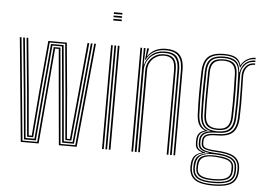

<svg xmlns="http://www.w3.org/2000/svg" viewBox="-60 -871 1512 1105"><g transform="rotate(5 696.0 -318.0)"><path d="M85 0 27 -600H36.8L93.8 -8.2H179.2L203.5 -291.5L226.2 -560H265L288.8 -292.2L313.8 -8.2H399L457 -600H466.8L407.8 0H305L279 -290.2L256.2 -552H235L213 -292.5L188 0ZM102 -16.2 77 -289.2 46.5 -600H56.2L86.2 -294L110.5 -24.8H161.8L184.8 -297.8L209.2 -576.2H282L307 -301L331.2 -24.8H382.2L408.8 -295.8L437.5 -600H447.2L418.2 -293L390.5 -16.2H322.5L297.8 -297.5L273.2 -568H218L194.2 -294.5L170.5 -16.2ZM118.5 -32.8 95.2 -298.2 66 -600H75.8L104.5 -302.8L127.2 -41H144.8L166 -302.8L192.2 -592.2H299.2L325.5 -310.5L348 -41H365.2L391 -310.2L418 -600H428L400 -302.5L374 -32.8H339.5L316.2 -306.5L290.5 -584.2H201L175.5 -301.5L153.5 -32.8Z M554.2 -780.5V-790H603V-780.5ZM554.2 -742.5V-752H603V-742.5ZM554.2 -761.5V-771H603V-761.5ZM593.2 0V-600H603V0ZM554.2 0V-600H564V0ZM573.8 0V-600H583.5V0Z M967 0V-490Q967 -514.2 962.6 -534Q958.2 -553.8 947.6 -568.2Q937 -582.8 918.1 -590.5Q899.2 -598.2 870 -598.2Q829.2 -598.2 801 -580.1Q772.8 -562 758.5 -531.8H756L762.8 -600H772.5V-593L765.8 -556H768Q786.5 -582.8 812.9 -594.6Q839.2 -606.5 871.8 -606.5Q896.8 -606.5 914.9 -600.9Q933 -595.2 944.9 -585.1Q956.8 -575 963.8 -560.6Q970.8 -546.2 973.6 -528.6Q976.5 -511 976.5 -490.5V0ZM724 0V-600H733.8V0ZM763 0V-476.5Q763 -500.5 775.1 -522.8Q787.2 -545 810 -559.6Q832.8 -574.2 864.8 -574.2Q886.2 -574.2 900.5 -568.1Q914.8 -562 922.9 -550.8Q931 -539.5 934.2 -523.9Q937.5 -508.2 937.5 -489V0H927.8V-489Q927.8 -512.8 922.4 -530Q917 -547.2 903.1 -556.6Q889.2 -566 863.8 -566Q837.2 -566 816.8 -553.5Q796.2 -541 784.6 -520.6Q773 -500.2 773 -476.8L772.8 0ZM743.5 0V-600H753.2L751 -505.2H753.2Q763.8 -543.5 793.2 -567Q822.8 -590.5 867.8 -590.2Q919.8 -590.2 938.4 -563.9Q957 -537.5 957 -489.8V0H947.2V-489.5Q947.2 -534.2 930 -558.2Q912.8 -582.2 866.2 -582.2Q830.8 -582.2 805.6 -566.8Q780.5 -551.2 767.1 -526.9Q753.8 -502.5 753.8 -476.5V0Z M1208.8 154.2Q1139.5 154.2 1106.8 133.9Q1074 113.5 1070.5 67.8Q1070.2 62.2 1070.2 57.2Q1070.2 52.2 1070.5 45.2Q1072 12.8 1086 -4.6Q1100 -22 1129 -29.2V-31.5Q1109 -37.8 1099.6 -48.6Q1090.2 -59.5 1089.8 -79Q1089.5 -84.2 1089.5 -88.9Q1089.5 -93.5 1089.8 -98.5Q1090 -121.5 1100.6 -136.1Q1111.2 -150.8 1133.5 -156.2V-158.5Q1112.2 -166 1100 -187.5Q1087.8 -209 1085.8 -245.5Q1084.5 -275.8 1083.8 -305.5Q1083 -335.2 1083.1 -365.6Q1083.2 -396 1083.9 -428.1Q1084.5 -460.2 1085.5 -495Q1087.5 -554.5 1115.9 -580.4Q1144.2 -606.2 1207 -606.2Q1251.2 -606.2 1274 -593.2Q1296.8 -580.2 1304.8 -551.2H1307.2Q1314.2 -565.5 1327.2 -576.5Q1340.2 -587.5 1356.6 -593.8Q1373 -600 1389.5 -600V-591.5Q1358.2 -591.8 1336 -575.4Q1313.8 -559 1306.5 -536.8H1303.8Q1296.5 -569.5 1274.1 -584Q1251.8 -598.5 1207 -598.5Q1149.2 -598.5 1123 -574.6Q1096.8 -550.8 1095.2 -495.2Q1093.8 -448.5 1093.1 -407.1Q1092.5 -365.8 1093 -326.4Q1093.5 -287 1095.2 -245.8Q1097.2 -207.2 1111.2 -185.8Q1125.2 -164.2 1150.5 -158V-155.8Q1122.2 -150 1110.4 -136.5Q1098.5 -123 1098.2 -98.5Q1098 -93.2 1098 -88.9Q1098 -84.5 1098.2 -78.8Q1098.8 -59.2 1110.1 -48.4Q1121.5 -37.5 1148.2 -31.5V-28.8Q1111.8 -24 1096.4 -6.5Q1081 11 1079.5 45.2Q1079 52.5 1078.9 56.9Q1078.8 61.2 1079.2 67.8Q1082.5 109.5 1112.5 128Q1142.5 146.5 1208.8 146.5Q1278 146.5 1308.5 126.9Q1339 107.2 1341 62Q1341.5 55.2 1341.4 49.6Q1341.2 44 1340.8 36.8Q1338 -1.5 1307.5 -19.6Q1277 -37.8 1209.8 -40.2Q1179 -41.8 1160.1 -46Q1141.2 -50.2 1132.6 -58.2Q1124 -66.2 1123.5 -78.8Q1123.2 -84 1123.2 -89Q1123.2 -94 1123.2 -98.5Q1124 -123.2 1143.4 -133.4Q1162.8 -143.5 1207 -143.5Q1265.5 -143.5 1290.9 -168.1Q1316.2 -192.8 1318.2 -246.8Q1320 -288.5 1320.1 -324.2Q1320.2 -360 1319.5 -399Q1318.8 -438 1317.8 -489Q1317.2 -523 1336.4 -545.4Q1355.5 -567.8 1389.5 -567.5V-559.5Q1357 -559.5 1341.5 -537.8Q1326 -516 1326.8 -484.8Q1327.8 -438.5 1328.6 -400.2Q1329.5 -362 1329.5 -325.2Q1329.5 -288.5 1327.8 -246Q1325.2 -187.2 1297.5 -161.4Q1269.8 -135.5 1207 -135.5Q1182 -135.5 1165.5 -132.4Q1149 -129.2 1140.6 -121.2Q1132.2 -113.2 1131.8 -98.2Q1131.8 -94.2 1131.8 -89.5Q1131.8 -84.8 1132 -80Q1132.5 -69 1140.9 -62.4Q1149.2 -55.8 1166.5 -52.6Q1183.8 -49.5 1210 -48.2Q1281.8 -45.2 1313.9 -25.5Q1346 -5.8 1349.5 37Q1350 44 1350.1 49.9Q1350.2 55.8 1349.8 62Q1347.8 111 1315 132.6Q1282.2 154.2 1208.8 154.2ZM1208.8 131.5Q1248 131.5 1273.4 124.5Q1298.8 117.5 1311.1 102.4Q1323.5 87.2 1323.8 62.8Q1324 55.5 1324 49.9Q1324 44.2 1323.5 36.8Q1322.8 17 1310.9 3.8Q1299 -9.5 1274.2 -16.8Q1249.5 -24 1210 -25.8Q1151 -28.5 1124.9 -11.6Q1098.8 5.2 1096.5 45.5Q1096 52.2 1095.9 57Q1095.8 61.8 1096.2 68.2Q1098.2 102.2 1124.9 116.9Q1151.5 131.5 1208.8 131.5ZM1208.8 124Q1153.8 124 1130.1 110.6Q1106.5 97.2 1104.8 67.8Q1104.5 62.2 1104.6 57.5Q1104.8 52.8 1105 45.2Q1106.2 5.5 1132.2 -8Q1158.2 -21.5 1209.8 -19Q1246.5 -17.5 1269.2 -11Q1292 -4.5 1302.9 7.2Q1313.8 19 1315 36.8Q1315.8 45 1315.6 50.5Q1315.5 56 1315.2 62.2Q1313.8 95.2 1289 109.6Q1264.2 124 1208.8 124ZM1208.8 116.2Q1242.8 116.2 1263.9 110.8Q1285 105.2 1295.2 93.2Q1305.5 81.2 1306.2 62Q1306.5 55.8 1306.5 49.8Q1306.5 43.8 1306.2 36.8Q1305.5 21.5 1295.9 11.6Q1286.2 1.8 1265.1 -3.9Q1244 -9.5 1208.5 -11.8Q1159.5 -15 1137.1 -0.9Q1114.8 13.2 1113.8 45.2Q1113.5 52 1113.5 57.1Q1113.5 62.2 1113.5 67.8Q1114.2 92.2 1136.4 104.2Q1158.5 116.2 1208.8 116.2ZM1208.8 139.2Q1146.8 139.2 1118.1 122.6Q1089.5 106 1087.5 67.8Q1087.2 61.8 1087.2 57.1Q1087.2 52.5 1087.5 45.2Q1088.5 9.8 1108 -7.4Q1127.5 -24.5 1169.8 -29V-31.2Q1136.8 -35.5 1121.9 -46.5Q1107 -57.5 1106.2 -78.8Q1106.2 -84.5 1106.2 -89Q1106.2 -93.5 1106.2 -98.5Q1106.5 -124.2 1122.2 -138.1Q1138 -152 1167.5 -155.8V-157.5Q1138.8 -162.8 1122.6 -184.2Q1106.5 -205.8 1105 -246Q1103.2 -285.5 1102.8 -325Q1102.2 -364.5 1102.9 -406.4Q1103.5 -448.2 1104.8 -495Q1106.2 -546.5 1130.6 -568.6Q1155 -590.8 1207 -590.8Q1255.2 -590.8 1277.5 -571.6Q1299.8 -552.5 1302.2 -509.5H1304.8Q1308 -531.8 1319 -548.4Q1330 -565 1348 -574.2Q1366 -583.5 1389.5 -584V-575.5Q1351.5 -575.8 1329.8 -550.8Q1308 -525.8 1308.8 -492.5Q1310 -442.5 1310.5 -401.9Q1311 -361.2 1310.5 -323.9Q1310 -286.5 1308.5 -246.2Q1306.5 -196 1283 -173.5Q1259.5 -151 1206.8 -151.2Q1175.8 -151.2 1155.6 -146.1Q1135.5 -141 1125.5 -129.6Q1115.5 -118.2 1115 -99Q1114.8 -93.8 1114.9 -88.9Q1115 -84 1115 -79Q1116 -55.5 1138.5 -45.6Q1161 -35.8 1209.5 -33.8Q1249.8 -32 1276.6 -24.4Q1303.5 -16.8 1317.4 -1.9Q1331.2 13 1332.2 36.8Q1332.8 43.5 1332.8 49.5Q1332.8 55.5 1332.8 62Q1331.8 103.8 1302 121.5Q1272.2 139.2 1208.8 139.2ZM1207 -159.2Q1254.8 -159.2 1275.9 -180.1Q1297 -201 1298.8 -246.5Q1300.5 -287.2 1300.8 -324.6Q1301 -362 1300.4 -403.1Q1299.8 -444.2 1298 -496.5Q1296.5 -544.2 1274.1 -563.5Q1251.8 -582.8 1207 -582.8Q1157 -582.8 1136.2 -561.5Q1115.5 -540.2 1114.5 -494.8Q1113 -424.5 1112.8 -366.4Q1112.5 -308.2 1114.5 -245.2Q1116 -200 1137.9 -179.6Q1159.8 -159.2 1207 -159.2ZM1207 -167Q1164 -167 1144.6 -185.9Q1125.2 -204.8 1124 -245.8Q1122.2 -306.8 1122.5 -365.9Q1122.8 -425 1124 -494.8Q1125 -537.8 1144.4 -556.4Q1163.8 -575 1207 -575Q1248.8 -575 1267.9 -556.5Q1287 -538 1288.2 -497Q1290 -444.2 1290.6 -402.9Q1291.2 -361.5 1290.9 -324.4Q1290.5 -287.2 1289 -247Q1287.8 -206.8 1269 -186.9Q1250.2 -167 1207 -167ZM1207 -175Q1243.8 -175 1260.9 -192.2Q1278 -209.5 1279.2 -247.5Q1280.5 -286.5 1280.9 -323.6Q1281.2 -360.8 1280.6 -402.6Q1280 -444.5 1278.5 -497.2Q1277.2 -534.8 1259.6 -551Q1242 -567.2 1207 -567.2Q1169.5 -567.2 1152 -550.5Q1134.5 -533.8 1133.5 -494.5Q1132.2 -426.5 1131.8 -367Q1131.2 -307.5 1133.5 -245.8Q1135 -208.8 1152.2 -191.9Q1169.5 -175 1207 -175Z"/></g></svg>

Font: Big Shoulders Inline Text ExtraLight
Style: Regular
Weight: 250
Version: Version 2.002